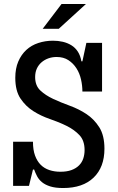

<svg xmlns="http://www.w3.org/2000/svg" viewBox="-20 -936 593 967"><path d="M298 11Q259 11 233.5 3Q208 -5 192 -18Q176 -31 167 -48Q158 -65 152 -82H146L126 0H46V-222H146Q146 -181 156.5 -152.5Q167 -124 185 -106Q203 -88 228.5 -79.5Q254 -71 284 -71Q317 -71 340 -79.5Q363 -88 378 -103Q393 -118 399.5 -138Q406 -158 406 -180Q406 -228 380 -255.5Q354 -283 315.5 -302Q277 -321 231.5 -336.5Q186 -352 147.5 -376.5Q109 -401 83 -440Q57 -479 57 -544Q57 -591 72 -626Q87 -661 112.5 -684.5Q138 -708 173 -719.5Q208 -731 247 -731Q273 -731 296.5 -725.5Q320 -720 339.5 -708Q359 -696 372 -676Q385 -656 390 -627H395L415 -720H494V-475H395Q395 -505 388 -536Q381 -567 365 -592Q349 -617 324.5 -633Q300 -649 265 -649Q243 -649 223.5 -642Q204 -635 189 -622Q174 -609 165.5 -590.5Q157 -572 157 -548Q157 -505 183 -480.5Q209 -456 247.5 -438Q286 -420 331.5 -403.5Q377 -387 415.5 -361.5Q454 -336 480 -295Q506 -254 506 -187Q506 -94 451.5 -41.5Q397 11 298 11ZM290 -916H413L276 -791H195Z"/></svg>

Font: Hermeneus One
Style: Regular
Weight: 400
Designer: Rodrigo Fuenzalida, Pablo Impallari
Foundry: Pablo Impallari, Rodrigo Fuenzalida
Version: Version 1.002; ttfautohint (v0.93) -l 8 -r 50 -G 200 -x 14 -